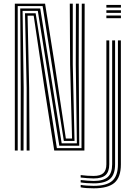

<svg xmlns="http://www.w3.org/2000/svg" viewBox="-20 -820 734 1046"><path d="M60.8 0V-800H225.5L278.5 -466.5L338.8 -65.2H372.5L362 -468L360.2 -800H376.5V-468L386 -52.2H327.8L212.2 -787H76.5V0ZM92.5 0 93 -341.8 90.2 -774H199.2L316 -39.2H398.8L392.8 -468L393.5 -800H409.5L408.8 -468L411.8 -26H303.2L186 -760.8H103L109 -341.8L108.2 0ZM125.2 0V-341.8L116.2 -747.8H174.2L289.8 -13H424L425.5 -800H441.2L439.8 0H275.5L221.5 -344.8L163.5 -734.8H130.2L138.8 -341.8L141 0ZM559.5 -778.5V-793H638.8V-778.5ZM559.5 -720.8V-735.2H638.8V-720.8ZM559.5 -749.8V-764H638.8V-749.8ZM490.2 206Q471.8 206 451.4 204.6Q431 203.2 419.5 200.5V187.2Q432.8 189.8 453.1 191.1Q473.5 192.5 490.2 192.5Q560.8 192.5 591.6 165.1Q622.5 137.8 622.5 75.5V-600H638.5V75.5Q638.5 145.2 603.8 175.6Q569 206 490.2 206ZM490.2 179Q473.5 179 453.4 177.6Q433.2 176.2 419.5 173.8V160.8Q434.5 162.5 454.5 164.1Q474.5 165.8 490.2 165.8Q543.8 165.8 567.4 144.1Q591 122.5 591 75.2V-600H607V75.2Q607 130.2 579.6 154.6Q552.2 179 490.2 179ZM490.2 152.2Q475.8 152.2 455.9 150.6Q436 149 419.5 147.2V133.8Q436.5 136.2 456.5 137.4Q476.5 138.5 490.2 138.5Q527 138.5 543.2 123Q559.5 107.5 559.5 75.2V-600H575.2V75.2Q575.2 115 555.4 133.6Q535.5 152.2 490.2 152.2Z"/></svg>

Font: Big Shoulders Inline Text Thin
Style: Regular
Weight: 400
Version: Version 2.002